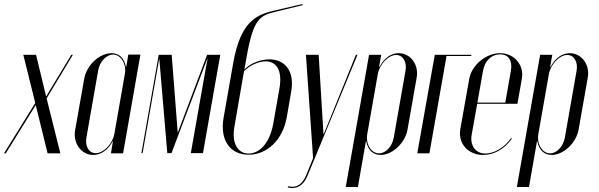

<svg xmlns="http://www.w3.org/2000/svg" viewBox="-68 -770 3007 964"><path d="M49 -495 109 -253 -48 0H-39L110 -240H112L171 0H235L166 -276L298 -495H290L165 -288H163L113 -495Z M489 0H550L637 -496H576L566 -435H564C556 -479 529 -503 492 -503C432 -503 367 -443 355 -376L309 -115C298 -50 341 8 400 8C438 8 474 -16 498 -61H499ZM559 -399 506 -97C497 -48 452 -1 413 -1C378 -1 358 -36 366 -80L425 -417C433 -461 466 -496 500 -496C539 -496 568 -448 559 -399Z M1038 -495H972L826 -108H824L794 -495H729L642 -1H648L731 -473H732L772 -1H793L972 -473H974L968 -443L890 -1H951Z M1055 -181C1033 -59 1094 7 1180 7C1267 7 1350 -60 1372 -182L1394 -310C1413 -417 1359 -472 1285 -472C1241 -472 1189 -453 1159 -421L1170 -483C1204 -676 1236 -693 1320 -712L1451 -744V-750L1318 -719C1224 -698 1141 -669 1103 -454ZM1157 -412C1186 -443 1232 -462 1266 -462C1315 -462 1352 -423 1335 -326L1304 -149C1285 -45 1231 1 1180 1C1131 1 1093 -44 1109 -134Z M1468 -495 1504 24 1469 110C1450 155 1421 176 1380 165L1376 171C1384 173 1392 174 1400 174C1434 174 1461 151 1477 110L1727 -495H1719L1558 -98H1556L1532 -495Z M1846 -495H1785L1668 169H1729L1769 -60H1771C1779 -16 1806 8 1843 8C1902 8 1966 -52 1978 -119L2024 -380C2036 -445 1993 -503 1934 -503C1896 -503 1861 -479 1837 -434H1835ZM1776 -97 1829 -399C1838 -447 1882 -494 1921 -494C1955 -494 1976 -459 1968 -415L1909 -79C1901 -35 1869 0 1835 0C1796 0 1767 -47 1776 -97Z M2027 0H2088L2174 -489H2298L2299 -495H2115Z M2288 -374 2243 -121C2231 -50 2282 8 2358 8C2413 8 2465 -22 2502 -74L2498 -77C2467 -31 2414 1 2369 1C2320 1 2291 -39 2300 -92L2328 -249H2530L2552 -374C2565 -443 2514 -503 2443 -503C2372 -503 2300 -443 2288 -374ZM2329 -255 2357 -414C2366 -465 2399 -497 2443 -497C2486 -497 2506 -466 2497 -414L2469 -255Z M2705 -495H2644L2527 169H2588L2628 -60H2630C2638 -16 2665 8 2702 8C2761 8 2825 -52 2837 -119L2883 -380C2895 -445 2852 -503 2793 -503C2755 -503 2720 -479 2696 -434H2694ZM2635 -97 2688 -399C2697 -447 2741 -494 2780 -494C2814 -494 2835 -459 2827 -415L2768 -79C2760 -35 2728 0 2694 0C2655 0 2626 -47 2635 -97Z"/></svg>

Font: Moniqa Ita Display
Style: Italic
Weight: 400
Italic angle: -10°
Designer: Rajesh Rajput
Foundry: Rajesh Rajput
Version: Version 1.000